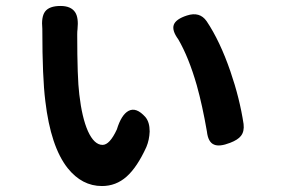

<svg xmlns="http://www.w3.org/2000/svg" viewBox="-20 -593 953 644"><path d="M322 31Q255 31 207 -29Q150 -101 132 -254Q122 -334 122 -492Q122 -494 122 -496Q118 -536 131 -554Q145 -573 183 -573Q218 -573 232 -552Q244 -534 240 -495Q239 -488 239 -477Q239 -331 246 -276Q255 -198 275 -153Q296 -107 324 -107Q348 -107 372 -159Q387 -208 411 -221Q437 -235 468 -200Q482 -183 482 -152Q481 -124 471 -100Q440 -32 404.5 -0.5Q369 31 322 31ZM698 -108Q678 -116 674 -152Q659 -239 640 -307Q613 -401 578 -461Q556 -491 563 -510Q570 -529 607 -541Q650 -555 673 -522Q718 -455 753 -353Q784 -263 797 -177Q800 -152 788 -137Q778 -124 752 -114Q716 -100 698 -108Z"/></svg>

Font: GenSenRounded TW B
Style: Regular
Weight: 700
Version: Version 1.501;PS 1;hotconv 16.6.51;makeotf.lib2.5.65220